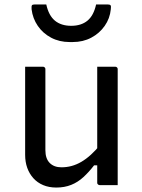

<svg xmlns="http://www.w3.org/2000/svg" viewBox="-20 -832 640 863"><path d="M173 -532Q177 -532 179 -530.5Q181 -529 182.5 -527Q184 -525 184 -521Q184 -476 184 -429.5Q184 -383 184 -336.5Q184 -290 184 -245Q184 -200 184 -157Q184 -119 203.5 -99.5Q223 -80 256 -80Q280 -80 302 -86Q324 -92 345.5 -104.5Q367 -117 388.5 -136.5Q410 -156 432 -183V-89H403Q380 -59 355 -36Q330 -13 300 -1Q270 11 233 11Q200 11 174 0Q148 -11 130 -31Q112 -51 102.5 -77.5Q93 -104 93 -136Q93 -181 93 -225.5Q93 -270 93 -315.5Q93 -361 93 -405Q93 -437 93 -468.5Q93 -500 93 -532Q113 -532 133 -532Q153 -532 173 -532ZM498 -532Q502 -532 504 -530.5Q506 -529 507.5 -527Q509 -525 509 -521Q509 -451 509 -380.5Q509 -310 509 -239.5Q509 -169 509 -99Q509 -78 509 -59.5Q509 -41 509 -25.5Q509 -10 509 0Q495 0 481.5 0Q468 0 454.5 0Q441 0 428 0Q425 0 422.5 -1.5Q420 -3 418.5 -5Q417 -7 417 -11Q417 -98 417 -185Q417 -272 417 -359Q417 -446 417 -532Q432 -532 445 -532Q458 -532 471.5 -532Q485 -532 498 -532ZM300 -716Q345 -716 373 -739Q401 -762 412 -812Q425 -812 438 -812Q451 -812 464 -812Q474 -812 477 -808Q480 -804 478 -790Q474 -749 450.5 -715.5Q427 -682 390 -662.5Q353 -643 307 -643H293Q247 -643 210 -662.5Q173 -682 150 -715.5Q127 -749 122 -790Q121 -804 123.5 -808Q126 -812 136 -812Q149 -812 162 -812Q175 -812 188 -812Q199 -762 227 -739Q255 -716 300 -716Z"/></svg>

Font: Rec Mono Linear
Style: Regular
Weight: 400
Monospace: yes
Version: Version 1.085; ttfautohint (v1.8.4.7-5d5b)